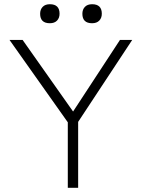

<svg xmlns="http://www.w3.org/2000/svg" viewBox="-20 -889 671 909"><path d="M301 0V-310L25 -700H87L326 -361L548 -700H606L350 -312V0ZM416 -779Q370 -779 370 -824Q370 -844 382 -856.5Q394 -869 416 -869Q462 -869 462 -824Q462 -804 450 -791.5Q438 -779 416 -779ZM216 -779Q170 -779 170 -824Q170 -844 182 -856.5Q194 -869 216 -869Q262 -869 262 -824Q262 -804 250 -791.5Q238 -779 216 -779Z"/></svg>

Font: Lexend Deca ExtraLight
Style: Regular
Weight: 200
Designer: Bonnie Shaver-Troup, Thomas Jockin
Foundry: Lexend
Version: Version 1.008; ttfautohint (v1.8.4.7-5d5b)